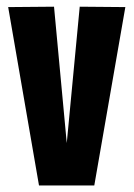

<svg xmlns="http://www.w3.org/2000/svg" viewBox="-20 -565 407 585"><path d="M98.8 0 4.9 -543.4 144.6 -544.6 183.4 -129 222.9 -544.6 361.9 -543.4 267.3 0Z"/></svg>

Font: Georama ExtraCondensed Thin
Style: Regular
Weight: 100
Width: 2
Designer: Jean-Baptiste Levee
Foundry: Production Type
Version: Version 1.001